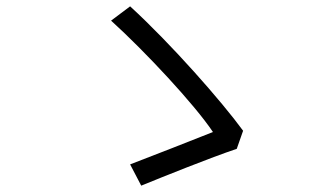

<svg xmlns="http://www.w3.org/2000/svg" viewBox="-20 -656 1040 605"><path d="M726 -187 746 -244C679 -336 519 -518 390 -636L330 -591C437 -494 593 -327 651 -240C596 -218 453 -162 390 -138L425 -71C491 -98 645 -160 726 -187Z"/></svg>

Font: Noto Sans CJK SC DemiLight
Style: Regular
Weight: 350
Designer: Ryoko NISHIZUKA 西塚涼子 (kana, bopomofo & ideographs); Paul D. Hunt (Latin, Greek & Cyrillic); Sandoll Communications 산돌커뮤니
Foundry: Adobe
Version: Version 2.004;hotconv 1.0.118;makeotfexe 2.5.65603